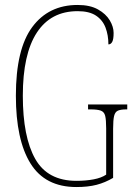

<svg xmlns="http://www.w3.org/2000/svg" viewBox="-20 -744 540 774"><path d="M288 10Q162 10 103 -85Q44 -180 44 -358Q44 -546 110 -635Q176 -724 293 -724Q343 -724 375 -706Q407 -688 422.5 -662Q438 -636 438 -611Q438 -586 432.5 -575.5Q427 -565 417 -565Q417 -602 405.5 -632.5Q394 -663 367 -681Q340 -699 293 -699Q185 -699 128.5 -612.5Q72 -526 72 -358Q72 -192 122 -103.5Q172 -15 288 -15Q326 -15 357.5 -21Q389 -27 408 -40V-226Q408 -261 404 -277Q400 -293 386.5 -298Q373 -303 346 -303H335V-323H493V-303H489Q467 -303 455.5 -298Q444 -293 440 -276.5Q436 -260 436 -225V-27Q404 -8 369.5 1Q335 10 288 10Z"/></svg>

Font: Noto Serif Myanmar ExtraCondensed Thin
Style: Regular
Weight: 100
Width: 2
Designer: Ben Mitchell and the Monotype Design Team
Foundry: Monotype Imaging Inc.
Version: Version 2.106; ttfautohint (v1.8.4.7-5d5b)